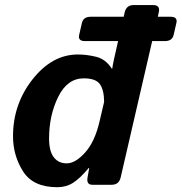

<svg xmlns="http://www.w3.org/2000/svg" viewBox="-20 -741 728 770"><path d="M176.8 -185.5Q176.8 -134.8 195.6 -110.4Q214.4 -85.9 247.6 -85.9Q282.2 -85.9 321.3 -129.2Q360.4 -172.4 379.4 -254.9L397.5 -332Q397.5 -378.9 381.1 -402.8Q364.7 -426.8 315.9 -426.8Q250 -426.8 213.4 -352.5Q176.8 -278.3 176.8 -185.5ZM32.2 -194.8Q32.2 -323.2 110.6 -422.9Q189 -522.5 292.5 -522.5Q327.6 -522.5 365.7 -513.2Q403.8 -503.9 428.2 -465.8H430.2Q432.1 -481 437.5 -504.9L453.6 -576.2H320.8Q292 -576.2 297.4 -600.6L308.6 -649.4Q314.5 -673.8 343.8 -673.8H476.1L480 -691.4Q486.8 -720.7 516.1 -720.7H594.2Q623.5 -720.7 616.7 -691.4L612.8 -673.8H664.1Q692.9 -673.8 687.5 -649.4L676.3 -600.6Q670.4 -576.2 641.1 -576.2H590.3L463.9 -29.3Q457 0 427.7 0H350.6Q325.7 0 331.1 -29.3L337.9 -67.4H335.9Q300.8 -25.4 272.9 -7.8Q245.1 9.8 209.5 9.8Q112.8 9.8 72.5 -53.7Q32.2 -117.2 32.2 -194.8Z"/></svg>

Font: Istok
Style: Bold Italic
Weight: 700
Italic angle: -13°
Designer: Andrey V. Panov
Foundry: Andrey V. Panov
Version: Version 1.0.3